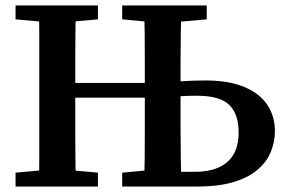

<svg xmlns="http://www.w3.org/2000/svg" viewBox="-20 -684 1050 704"><path d="M37 0V-51L172 -63H204L339 -51V0ZM122 0Q124 -51 124 -102Q124 -153 124 -205Q124 -257 124 -309V-355Q124 -407 124 -458.5Q124 -510 124 -561.5Q124 -613 122 -664H258Q257 -614 256.5 -562.5Q256 -511 256 -459.5Q256 -408 256 -355V-320Q256 -263 256 -209.5Q256 -156 256.5 -104Q257 -52 258 0ZM172 -601 37 -613V-664H339V-613L204 -601ZM191 -326V-380H569V-326ZM428 0V-51L559 -63H573V0ZM508 0Q510 -51 510.5 -102.5Q511 -154 511 -208Q511 -262 511 -319V-355Q511 -407 511 -458.5Q511 -510 510.5 -561.5Q510 -613 508 -664H645Q644 -614 643 -562.5Q642 -511 642 -461Q642 -411 642 -362V-309Q642 -258 642 -206Q642 -154 643 -103Q644 -52 645 0ZM559 -601 428 -613V-664H738V-613L599 -601ZM582 0V-54H692Q748 -54 784 -71Q820 -88 837.5 -120Q855 -152 855 -197Q855 -266 820.5 -299.5Q786 -333 701 -333Q672 -333 636.5 -331Q601 -329 579 -324V-380Q600 -383 627 -385Q654 -387 682 -388Q710 -389 732 -389Q819 -389 876 -365Q933 -341 960.5 -299Q988 -257 988 -203Q988 -165 973.5 -128.5Q959 -92 926 -63Q893 -34 838 -17Q783 0 701 0Z"/></svg>

Font: Source Serif 4 18pt SemiBold
Style: Regular
Weight: 600
Designer: Frank Grießhammer
Foundry: Adobe Systems Incorporated
Version: Version 4.004;hotconv 1.0.116;makeotfexe 2.5.65601